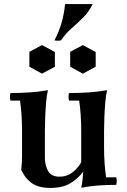

<svg xmlns="http://www.w3.org/2000/svg" viewBox="-20 -906 622 941"><path d="M378 -110 388 -65Q363 -31 325 -8Q287 15 227 15Q168 15 135 -9Q102 -33 84 -74Q86 -89 87 -106.5Q88 -124 88 -139V-265Q88 -346 78 -413H31Q27 -432 31 -450Q79 -450 124 -453Q169 -456 215 -464Q209 -441 206 -404.5Q203 -368 201.5 -330.5Q200 -293 200 -265V-133Q200 -95 216 -67.5Q232 -40 272 -40Q305 -40 331 -58Q357 -76 378 -110ZM550 -37Q554 -19 550 0Q503 0 462.5 3Q422 6 378 14Q382 -2 384.5 -24.5Q387 -47 388 -65L378 -110V-265Q378 -346 368 -413H318Q314 -432 318 -450Q367 -450 413 -453Q459 -456 505 -464Q499 -441 496 -404.5Q493 -368 491.5 -330.5Q490 -293 490 -265V-185Q490 -105 500 -37ZM186 -685 249 -651V-579L186 -545L124 -579V-652ZM386 -685 449 -651V-579L386 -545L324 -579V-652ZM434 -886Q416 -848 387 -819.5Q358 -791 328.5 -765Q299 -739 279 -708Q263 -705 247 -708Q272 -757 283.5 -800.5Q295 -844 299 -886Z"/></svg>

Font: Poltawski Nowy SemiBold
Style: Regular
Weight: 600
Version: Version 1.001;gftools[0.9.25]